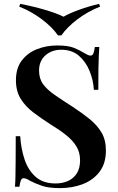

<svg xmlns="http://www.w3.org/2000/svg" viewBox="-20 -954 609 988"><path d="M274 -720Q330 -720 360 -708Q390 -696 412 -682Q424 -675 431.5 -671.5Q439 -668 446 -668Q456 -668 460.5 -679Q465 -690 468 -712H491Q490 -693 488.5 -668Q487 -643 486.5 -601.5Q486 -560 486 -492H463Q460 -543 440.5 -590Q421 -637 385.5 -667.5Q350 -698 295 -698Q246 -698 213.5 -669Q181 -640 181 -591Q181 -549 202 -520.5Q223 -492 261.5 -465.5Q300 -439 353 -405Q402 -373 441 -341.5Q480 -310 502.5 -272Q525 -234 525 -179Q525 -114 493 -71Q461 -28 407 -7Q353 14 289 14Q230 14 195.5 2Q161 -10 136 -23Q114 -37 102 -37Q92 -37 87.5 -26Q83 -15 80 7H57Q59 -16 59.5 -47Q60 -78 60.5 -127.5Q61 -177 61 -253H84Q88 -189 106.5 -133.5Q125 -78 163.5 -44Q202 -10 266 -10Q301 -10 329.5 -22.5Q358 -35 375 -61.5Q392 -88 392 -129Q392 -170 373 -201Q354 -232 320 -259Q286 -286 240 -314Q193 -344 152 -375Q111 -406 86.5 -445.5Q62 -485 62 -541Q62 -603 92 -642.5Q122 -682 170.5 -701Q219 -720 274 -720ZM490 -934 495 -920Q430 -894 377.5 -854Q325 -814 296 -772H278Q250 -813 197 -853.5Q144 -894 79 -920L84 -934Q148 -922 209.5 -904Q271 -886 307 -868Q338 -886 388 -904Q438 -922 490 -934Z"/></svg>

Font: Playfair Display SemiBold
Style: Regular
Weight: 600
Designer: Claus Eggers Sørensen
Foundry: Claus Eggers Sørensen
Version: Version 1.203